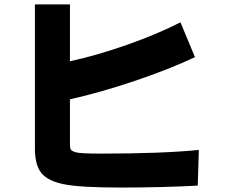

<svg xmlns="http://www.w3.org/2000/svg" viewBox="-20 -801 1040 867"><path d="M137.7 -128.9V-781.2H295.9V-524.4Q414.1 -549.8 550.8 -597.7Q687.5 -645.5 794.9 -700.2L860.4 -543Q742.2 -487.3 586.9 -435.1Q431.6 -382.8 295.9 -352.5V-149.4Q295.9 -133.8 299.3 -126.5Q302.7 -119.1 322.3 -113.3Q341.8 -107.4 435.5 -107.4Q713.9 -107.4 877.9 -124L873 37.1Q710 45.9 526.4 45.9Q342.8 45.9 269.5 31.2Q196.3 16.6 167 -19.5Q137.7 -55.7 137.7 -128.9Z"/></svg>

Font: GenEi M Gothic v2 Heavy
Style: Regular
Weight: 800
Version: Version 2.0